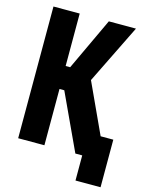

<svg xmlns="http://www.w3.org/2000/svg" viewBox="-125 -788 769 1001"><g transform="rotate(15 259.0 -287.5)"><path d="M382.3 0H345.2L204.1 -303.7H178.2V0H36.6V-710.9H178.2V-427.7H202.6L335.4 -710.9H481.9L324.7 -391.1L449.2 -121.1H517.6V135.7H382.3Z"/></g></svg>

Font: Roboto Flex Super Cond Bold
Style: Regular
Weight: 700
Width: 3
Designer: Berlow after Robertson
Foundry: Google
Version: Version 3.000